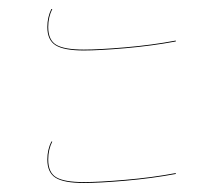

<svg xmlns="http://www.w3.org/2000/svg" viewBox="-20 -510 486 426"><path d="M85 -450Q85 -472 94 -490H96Q87 -472 87 -450Q87 -421 105 -410.5Q123 -400 166 -400Q200 -400 258.5 -405Q317 -410 370 -420V-418Q316 -408 258 -403Q200 -398 166 -398Q122 -398 103.5 -409.5Q85 -421 85 -450ZM85 -156Q85 -178 94 -196H96Q87 -178 87 -156Q87 -127 105 -116.5Q123 -106 166 -106Q199 -106 258 -111Q317 -116 370 -126V-124Q316 -114 258 -109Q200 -104 166 -104Q122 -104 103.5 -115.5Q85 -127 85 -156Z"/></svg>

Font: FiraGO Two
Style: Regular
Weight: 100
Designer: bBox Type
Foundry: bBox Type GmbH
Version: Version 1.001